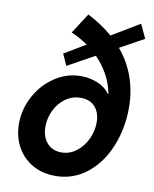

<svg xmlns="http://www.w3.org/2000/svg" viewBox="-90 -878 763 953"><g transform="rotate(10 291.5 -401.0)"><path d="M32.2 -216.8Q32.2 -290 67.9 -356.2Q103.5 -422.4 164.3 -462.4Q225.1 -502.4 295.4 -502.4Q340.3 -502.4 380.4 -485.6Q420.4 -468.8 440.9 -438.5H443.8Q434.6 -488.8 410.4 -533.2Q386.2 -577.6 349.6 -614.7L213.9 -539.6L188 -597.2L294.9 -661.1Q255.4 -689 211.4 -707.5L277.3 -809.6Q350.1 -772.9 403.3 -726.1L543.5 -810.1L576.2 -739.7L455.6 -673.3Q556.2 -553.2 556.2 -386.7Q556.2 -284.7 519.5 -193.8Q482.9 -103 413.8 -47.6Q344.7 7.8 253.4 7.8Q187.5 7.8 137.2 -21.7Q86.9 -51.3 59.6 -102.3Q32.2 -153.3 32.2 -216.8ZM411.1 -288.6Q411.1 -337.4 385.3 -366.7Q359.4 -396 313 -396Q270.5 -396 236.3 -371.6Q202.1 -347.2 183.1 -307.6Q164.1 -268.1 164.1 -224.6Q164.1 -189.9 176.8 -164.6Q189.5 -139.2 211.9 -125.7Q234.4 -112.3 263.7 -112.3Q304.7 -112.3 338.6 -137.9Q372.6 -163.6 391.8 -204.6Q411.1 -245.6 411.1 -288.6Z"/></g></svg>

Font: Reddit Sans Fudge
Style: Bold
Weight: 700
Italic angle: -11.25°
Designer: Stephen Hutchings
Version: Version 1.013